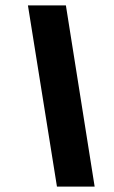

<svg xmlns="http://www.w3.org/2000/svg" viewBox="-20 -688 420 708"><path d="M190 0 83 -668H223L329 0Z"/></svg>

Font: Gantari ExtraBold
Style: Italic
Weight: 800
Italic angle: -10°
Designer: Anugrah Pasau
Foundry: Lafontype
Version: Version 1.000